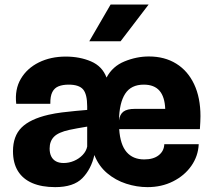

<svg xmlns="http://www.w3.org/2000/svg" viewBox="-20 -800 910 828"><path d="M218 7Q160 7 119.2 -10.5Q78.5 -28 57.2 -62.5Q36 -97 36 -148Q36 -213 72.8 -249.8Q109.5 -286.5 189 -305Q217.5 -311.5 247.2 -315.2Q277 -319 305.2 -321.5Q333.5 -324 356 -326V-341Q356 -393.5 338.5 -414.2Q321 -435 276 -435Q251 -435 233 -428Q215 -421 205.8 -403.2Q196.5 -385.5 197 -352.5H50Q43 -414.5 69.8 -460Q96.5 -505.5 147.5 -530.8Q198.5 -556 263.5 -556Q324 -556 372.5 -535.2Q421 -514.5 439.5 -465.5Q465 -514 517 -535.2Q569 -556.5 622 -556.5Q690 -556.5 740 -525.5Q790 -494.5 817.2 -436.8Q844.5 -379 844.5 -299Q844.5 -288 843.8 -274.2Q843 -260.5 842 -243H494Q498.5 -176 526 -144.2Q553.5 -112.5 602 -112.5Q642 -112.5 664.8 -130.8Q687.5 -149 688.5 -178H837Q834.5 -126.5 805 -84.5Q775.5 -42.5 726.2 -17.8Q677 7 616 7Q570 7 524.2 -7.8Q478.5 -22.5 442 -53.2Q405.5 -84 387 -131.5Q373 -70 335 -31.5Q297 7 218 7ZM254.5 -97Q277.5 -97 299.2 -106.2Q321 -115.5 336.5 -131.8Q352 -148 356 -168V-254Q335 -250.5 314.2 -246.8Q293.5 -243 279.5 -240Q231.5 -229.5 212.8 -210.2Q194 -191 194 -159.5Q194 -139.5 201 -125.5Q208 -111.5 221.5 -104.2Q235 -97 254.5 -97ZM493 -280Q496.5 -307 512.5 -318.8Q528.5 -330.5 561.5 -330.5H692.5Q690.5 -382.5 667.8 -408.8Q645 -435 600 -435Q545.5 -435 520 -396Q494.5 -357 493 -280ZM365 -622 457 -780.5H621L500 -622Z"/></svg>

Font: Spline Sans
Style: Regular
Weight: 400
Designer: Eben Sorkin, Mirko Velimirovic
Foundry: Sorkin Type
Version: Version 1.001